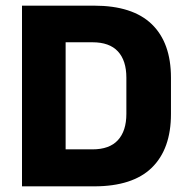

<svg xmlns="http://www.w3.org/2000/svg" viewBox="-20 -659 662 679"><path d="M167.4 0V-130.8H307Q367.2 -130.8 397 -163.4Q426.9 -195.9 426.9 -256.4V-384.3Q426.9 -444.9 397 -477.2Q367.2 -509.5 307 -509.5H167.2V-639H312.6Q449 -639 516.8 -573.4Q584.6 -507.7 584.6 -384.4V-255.9Q584.6 -132.3 517 -66.1Q449.4 0 312.6 0ZM57.8 0V-639H212.1V0Z"/></svg>

Font: Anek Gujarati Medium
Style: Regular
Weight: 500
Designer: Mrunmayee Ghaisas (Gujarati), Yesha Goshar (Latin)
Foundry: Ek Type
Version: Version 1.003